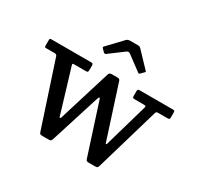

<svg xmlns="http://www.w3.org/2000/svg" viewBox="-158 -948 1201 1155"><g transform="rotate(30 442.5 -370.0)"><path d="M309.5 -153 419 -508Q423 -520 440 -520H473.5Q485 -520 489.8 -518Q494.5 -516 497.5 -508L610.5 -158Q613 -150 614.8 -144.2Q616.5 -138.5 619.5 -138.5Q622.5 -138.5 624.2 -144.2Q626 -150 628 -158L710 -443Q712.5 -452 710.8 -455Q709 -458 698 -458H634.5Q625.5 -458 622 -460.2Q618.5 -462.5 618.5 -471.5V-506Q618.5 -520 630.5 -520H864.5Q873 -520 875 -516.5Q877 -513 877 -504V-472Q877 -463.5 874 -460.8Q871 -458 862 -458H801.5Q789 -458 785.8 -456Q782.5 -454 779.5 -444L651 -5Q648 4 644.5 7.2Q641 10.5 628.5 10.5H586.5Q575 10.5 571 8Q567 5.5 564 -3L454.5 -342Q451.5 -350.5 449.8 -356Q448 -361.5 445 -361.5Q441 -361.5 435 -342.5L328.5 -5Q325.5 4 321.8 7.2Q318 10.5 305.5 10.5H267.5Q255 10.5 249.5 8.8Q244 7 241 -3L95 -447Q91.5 -458 78 -458H17.5Q10.5 -458 9.2 -461.5Q8 -465 8 -471.5V-506.5Q8 -513.5 9.5 -516.8Q11 -520 18 -520H295Q304.5 -520 307.2 -516.8Q310 -513.5 310 -503.5V-477.5Q310 -466.5 308 -462.2Q306 -458 295 -458H214Q205 -458 203.2 -456Q201.5 -454 203.5 -447.5L292.5 -152.5Q295 -145.5 296 -141Q297 -136.5 300.5 -136.5Q304.5 -136.5 305.8 -141Q307 -145.5 309.5 -153ZM330.5 -611.5 316 -626.5Q310.5 -632.5 310.5 -634.5Q310.5 -636.5 316 -642L410 -741Q418 -749.5 436.5 -749.5H486Q496 -749.5 500.2 -747.5Q504.5 -745.5 509 -741L605 -640Q609 -636.5 609 -634.8Q609 -633 605 -629L585.5 -609.5Q580 -604 578 -604.2Q576 -604.5 569.5 -609L472 -681.5Q459 -691 447 -682L348.5 -608.5Q340 -602 330.5 -611.5Z"/></g></svg>

Font: Besley* Medium
Style: Regular
Weight: 500
Designer: Owen Earl
Foundry: indestructible type*
Version: Version 3.000; ttfautohint (v1.8.3)